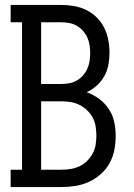

<svg xmlns="http://www.w3.org/2000/svg" viewBox="-20 -755 540 775"><path d="M23 0V-70H69V-665H23V-735H228Q254 -735 279.5 -730.5Q305 -726 328.5 -714.5Q352 -703 370.5 -684.5Q389 -666 400.5 -643Q412 -620 417 -594Q422 -568 422 -542Q422 -518 417.5 -493.5Q413 -469 401 -447.5Q389 -426 370.5 -409.5Q352 -393 330 -383Q357 -373 380 -356Q403 -339 419 -315Q435 -291 441 -263Q447 -235 447 -206Q447 -178 441.5 -149.5Q436 -121 422 -96Q408 -71 386.5 -52Q365 -33 339 -21Q313 -9 284.5 -4.5Q256 0 228 0ZM228 -416Q244 -416 260 -419Q276 -422 290 -430Q304 -438 315 -450.5Q326 -463 332.5 -477.5Q339 -492 341.5 -508Q344 -524 344 -541Q344 -557 341.5 -573Q339 -589 332.5 -603.5Q326 -618 315 -630.5Q304 -643 290 -651Q276 -659 260 -662Q244 -665 228 -665H146V-416ZM228 -70Q247 -70 265.5 -73Q284 -76 301 -84Q318 -92 331.5 -105.5Q345 -119 354 -135.5Q363 -152 366 -170.5Q369 -189 369 -208Q369 -226 366 -245Q363 -264 354 -280.5Q345 -297 331.5 -310Q318 -323 301 -331.5Q284 -340 265.5 -343Q247 -346 228 -346H146V-70Z"/></svg>

Font: Iosevka Gothic
Style: Regular
Weight: 400
Monospace: yes
Designer: Belleve Invis
Foundry: Belleve Invis
Version: Version 15.5.1; ttfautohint (v1.8.4)